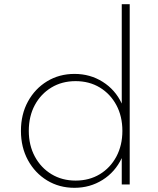

<svg xmlns="http://www.w3.org/2000/svg" viewBox="-20 -881 755 917"><path d="M335.5 16Q410 16 470 -21.8Q530 -59.5 561.5 -126V0H599.5V-861H561.5V-386.5Q530.5 -452.5 470.5 -490.2Q410.5 -528 336 -528Q263 -528 205 -492.8Q147 -457.5 113.5 -396.2Q80 -335 80 -256Q80 -177.5 113.5 -116Q147 -54.5 205 -19.2Q263 16 335.5 16ZM341 -18.5Q276.5 -18.5 226 -49Q175.5 -79.5 146.5 -133.2Q117.5 -187 117.5 -256Q117.5 -325.5 146.2 -379Q175 -432.5 225.5 -463Q276 -493.5 341 -493.5Q406.5 -493.5 456.8 -463Q507 -432.5 535.8 -379Q564.5 -325.5 564.5 -256Q564.5 -187 535.8 -133.2Q507 -79.5 456.8 -49Q406.5 -18.5 341 -18.5Z"/></svg>

Font: Spartan ExtraLight
Style: Regular
Weight: 200
Designer: Matt Bailey, Mirko Velimirovic
Foundry: Matt Bailey
Version: Version 1.003; ttfautohint (v1.8.3)